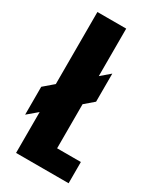

<svg xmlns="http://www.w3.org/2000/svg" viewBox="-193 -763 690 826"><g transform="rotate(30 152.0 -350.0)"><path d="M35.5 0V-203L-13 -162V-300.5L35.5 -342V-700H178.5V-464L223.5 -502.5V-363L178.5 -324.5V-105.5H296.5V0Z"/></g></svg>

Font: Trispace Condensed SemiBold
Style: Regular
Weight: 600
Width: 3
Designer: Tyler Finck
Foundry: Etcetera Type Company
Version: Version 1.210; ttfautohint (v1.8.3)